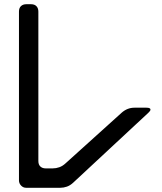

<svg xmlns="http://www.w3.org/2000/svg" viewBox="-20 -787 768 911"><path d="M104 104H266Q282 104 297.5 98.5Q313 93 327 80L684 -252Q694 -261 694 -267Q694 -276 675 -276H618Q584 -276 557 -252L291 -12Q277 1 261.5 6.5Q246 12 230 12H197Q181 12 171.5 3Q162 -6 162 -23V-732Q162 -748 153 -757.5Q144 -767 127 -767H105Q89 -767 79.5 -758Q70 -749 70 -732V69Q70 83 80 93.5Q90 104 104 104Z"/></svg>

Font: WDXL Lubrifont TC
Style: Regular
Weight: 400
Designer: [WDXL Lubrifont] Copyright 2020-2022 (c) NightFurySL2001, Skr-ZERO; [ZCOOL QingKe HuangYou] Copyright 2018-2022 (c) The 
Version: Version 2.001;hotconv 1.1.1;makeotfexe 2.6.0